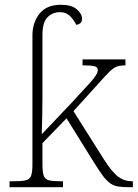

<svg xmlns="http://www.w3.org/2000/svg" viewBox="-20 -785 577 805"><path d="M20 0V-25H35Q71 -25 88 -29Q105 -33 110.5 -48.5Q116 -64 116 -98V-637Q116 -690 145.5 -727.5Q175 -765 236 -765Q280 -765 302 -746Q324 -727 324 -706Q324 -684 300 -681Q286 -707 270.5 -720.5Q255 -734 231 -734Q201 -734 179.5 -713Q158 -692 158 -639V-374Q158 -338 157 -297Q156 -256 155 -222L283 -357Q333 -411 361.5 -442.5Q390 -474 390 -492Q390 -504 375.5 -507.5Q361 -511 326 -511V-536H506V-511Q474 -511 458 -500Q442 -489 423 -468L288 -319L415 -118Q449 -64 475 -44.5Q501 -25 533 -25H537V0H523Q495 0 476 -3Q457 -6 442 -16.5Q427 -27 411 -48.5Q395 -70 372 -107L259 -289L158 -185V-97Q158 -63 163.5 -48Q169 -33 185.5 -29Q202 -25 233 -25H244V0Z"/></svg>

Font: Noto Serif ExtraLight
Style: Regular
Weight: 200
Designer: Monotype Design Team
Foundry: Monotype Imaging Inc.
Version: Version 2.015; ttfautohint (v1.8.4.7-5d5b)